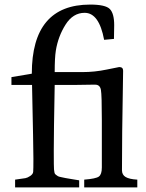

<svg xmlns="http://www.w3.org/2000/svg" viewBox="-20 -819 640 839"><path d="M384 -449 317 -448H219Q215 -238 215 -162Q215 -86 216 -78.5Q217 -71 218 -65Q219 -59 224 -55.5Q229 -52 232.5 -49.5Q236 -47 247 -45Q258 -43 266 -41Q274 -39 292.5 -36.5Q311 -34 326 -31V0H46V-34Q82 -39 91 -40.5Q100 -42 112 -50Q124 -58 125 -68Q126 -78 126 -125Q126 -172 120 -448H30V-482L119 -497Q119 -799 374 -799Q441 -799 460 -779.5Q479 -760 479 -709L478 -649L435 -645Q413 -763 350 -763Q299 -763 266.5 -711.5Q234 -660 224 -598Q219 -567 219 -504H340Q394 -504 446 -515Q498 -526 501 -526Q518 -526 518 -510Q518 -498 517 -444Q513 -230 513 -75Q513 -55 529 -45.5Q545 -36 580 -34V0H348V-34Q399 -38 412 -47.5Q425 -57 425 -87V-295Q425 -403 421 -426Q417 -449 396 -449Z"/></svg>

Font: Prociono
Style: Regular
Weight: 400
Designer: Barry Schwartz
Foundry: The Crud Factory
Version: Version 2.301